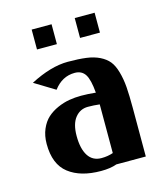

<svg xmlns="http://www.w3.org/2000/svg" viewBox="-97 -688 670 774"><g transform="rotate(-15 238.0 -301.5)"><path d="M45.9 0ZM369.6 -530.3ZM106.9 -613.3H189.9V-530.3H106.9ZM286.6 -613.3H369.6V-530.3H286.6ZM56.2 -404.8Q143.1 -450.2 213.9 -450.2Q259.3 -450.2 290.5 -446Q321.8 -441.9 345.5 -430.2Q369.1 -418.5 382.8 -401.6Q396.5 -384.8 405 -355Q413.6 -325.2 416.3 -290.3Q418.9 -255.4 418.9 -202.1V0H295.9Q270 9.8 230 9.8Q145 9.8 95.5 -28.6Q45.9 -66.9 45.9 -151.9Q45.9 -186.5 57.6 -213.6Q69.3 -240.7 87.6 -257.3Q106 -273.9 130.9 -284.9Q155.8 -295.9 179.9 -300Q204.1 -304.2 230 -304.2Q257.8 -304.2 291 -300.8Q286.6 -355.5 272.5 -377.7Q258.3 -399.9 229 -399.9Q176.3 -399.9 141.1 -353ZM293.9 -47.9V-224.1V-251Q270 -253.9 245.1 -253.9Q212.4 -253.9 191.7 -228Q170.9 -202.1 170.9 -151.9Q170.9 -98.6 189.7 -69.3Q208.5 -40 245.1 -40Q271.5 -40 293.9 -47.9Z"/></g></svg>

Font: Pfennig
Style: Bold
Weight: 700
Version: Version 20120410 ; ttfautohint (v0.8)